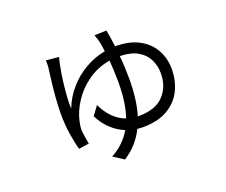

<svg xmlns="http://www.w3.org/2000/svg" viewBox="-114 -788 1229 1046"><g transform="rotate(-20 500.0 -264.5)"><path d="M589.8 -611.8Q593.8 -594.2 597.4 -569.6Q601.1 -544.9 605 -515.1Q687.5 -515.1 742.7 -485.1Q797.9 -455.1 825.4 -404.8Q853 -354.5 853 -293.9Q853 -227.5 826.2 -171.9Q799.3 -116.2 742.4 -82.5Q685.5 -48.8 596.2 -48.8Q588.4 -48.8 580.3 -49.6Q572.3 -50.3 564.9 -50.8Q545.4 -10.7 515.9 22.9Q486.3 56.6 444.8 83L384.8 43.9Q423.8 22.9 452.4 -5.1Q481 -33.2 501 -66.9Q458 -84.5 422.9 -117.4Q387.7 -150.4 365.2 -196.8L402.8 -248Q423.8 -203.1 454.8 -171.6Q485.8 -140.1 526.9 -125Q542 -168.5 548.6 -218.5Q555.2 -268.6 555.2 -324.2Q555.2 -361.3 553.7 -393.1Q552.2 -424.8 549.8 -452.1Q476.6 -439.5 420.9 -399.4Q365.2 -359.4 330.1 -305.4Q294.9 -251.5 283.2 -196.8Q280.8 -186.5 278.8 -173.3Q276.9 -160.2 276.9 -145Q278.3 -130.9 282.2 -106Q286.1 -81.1 289.1 -65.9L230 -57.1Q218.8 -93.8 210 -150.6Q201.2 -207.5 201.2 -267.1Q201.2 -314.9 205.6 -368.2Q210 -421.4 215.6 -465.6Q221.2 -509.8 224.1 -532.2Q225.6 -555.2 224.1 -571.8L298.8 -564.9Q295.9 -557.6 293.5 -546.9Q291 -536.1 289.1 -526.9Q284.7 -506.3 279.5 -474.6Q274.4 -442.9 270.5 -406.7Q266.6 -370.6 264.6 -336.7Q262.7 -302.7 264.2 -277.8Q288.1 -339.8 331.1 -387.9Q374 -436 428.7 -467Q483.4 -498 543 -508.8Q538.6 -544.9 534.2 -564.9Q530.8 -577.1 527.3 -589.1Q523.9 -601.1 520 -609.9ZM617.2 -319.8Q617.2 -263.7 610.8 -211.7Q604.5 -159.7 590.8 -113.8Q592.3 -113.8 594 -113.8Q595.7 -113.8 597.2 -113.8Q694.3 -113.8 741.7 -164.3Q789.1 -214.8 789.1 -292Q789.1 -335.4 771 -372.3Q752.9 -409.2 713.6 -431.9Q674.3 -454.6 610.8 -456.1Q617.2 -391.6 617.2 -319.8Z"/></g></svg>

Font: Shanggu Mono N
Style: Regular
Weight: 350
Designer: GuiWonder
Version: Version 1.021